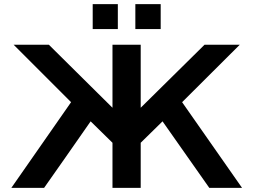

<svg xmlns="http://www.w3.org/2000/svg" viewBox="-20 -912 1248 932"><path d="M430 -771V-892H552V-771ZM637 -771V-892H760V-771ZM35 0 325 -416 46 -695H217L526 -389V-695H663V-389Q879 -603 973 -695H1144L864 -416L1155 0H996L769 -323L663 -219V0H526V-219L420 -323Q377 -261 296.5 -146Q216 -31 194 0Z"/></svg>

Font: Coval
Style: Heavy
Weight: 900
Foundry: Context Ltd
Version: Version 001.000